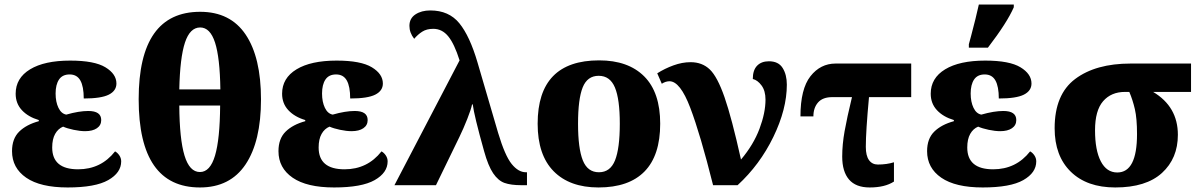

<svg xmlns="http://www.w3.org/2000/svg" viewBox="-20 -816 5284 846"><path d="M33 -150Q33 -205 64.5 -236Q96 -267 151 -282V-287Q104 -301 76.5 -330.5Q49 -360 49 -403Q49 -472 112.5 -510.5Q176 -549 289 -549Q396 -549 444.5 -519.5Q493 -490 493 -448Q493 -416 459.5 -399Q426 -382 349 -382Q349 -435 334 -461.5Q319 -488 287 -488Q255 -488 240 -465.5Q225 -443 225 -404Q225 -367 237.5 -341Q250 -315 272 -311Q328 -327 369 -327Q426 -327 426 -287Q426 -264 407 -251Q388 -238 355 -238Q333 -238 304.5 -244Q276 -250 258 -258Q236 -249 223 -226Q210 -203 210 -166Q210 -70 324 -70Q425 -70 487 -149Q498 -143 506 -131Q514 -119 514 -105Q514 -55 457 -22.5Q400 10 278 10Q158 10 95.5 -33Q33 -76 33 -150Z M591 -379Q591 -764 862 -764Q995 -764 1062.5 -663.5Q1130 -563 1130 -378Q1130 -193 1062 -91.5Q994 10 861 10Q591 10 591 -379ZM951 -422Q949 -562 927.5 -628.5Q906 -695 862 -695Q817 -695 795 -628.5Q773 -562 770 -422ZM950 -351H770Q771 -203 793 -130.5Q815 -58 861 -58Q906 -58 927.5 -130.5Q949 -203 950 -351Z M1207 -150Q1207 -205 1238.5 -236Q1270 -267 1325 -282V-287Q1278 -301 1250.5 -330.5Q1223 -360 1223 -403Q1223 -472 1286.5 -510.5Q1350 -549 1463 -549Q1570 -549 1618.5 -519.5Q1667 -490 1667 -448Q1667 -416 1633.5 -399Q1600 -382 1523 -382Q1523 -435 1508 -461.5Q1493 -488 1461 -488Q1429 -488 1414 -465.5Q1399 -443 1399 -404Q1399 -367 1411.5 -341Q1424 -315 1446 -311Q1502 -327 1543 -327Q1600 -327 1600 -287Q1600 -264 1581 -251Q1562 -238 1529 -238Q1507 -238 1478.5 -244Q1450 -250 1432 -258Q1410 -249 1397 -226Q1384 -203 1384 -166Q1384 -70 1498 -70Q1599 -70 1661 -149Q1672 -143 1680 -131Q1688 -119 1688 -105Q1688 -55 1631 -22.5Q1574 10 1452 10Q1332 10 1269.5 -33Q1207 -76 1207 -150Z M2005 -550Q1982 -623 1955 -656Q1928 -689 1889 -689Q1860 -689 1840.5 -676.5Q1821 -664 1805 -645Q1784 -672 1784 -702Q1784 -735 1810.5 -752.5Q1837 -770 1876 -770Q1958 -770 2004 -713.5Q2050 -657 2084 -541L2175 -230Q2205 -130 2234.5 -93.5Q2264 -57 2297 -57H2302V0H2277Q2231 0 2203 -10Q2175 -20 2153 -52.5Q2131 -85 2113 -150Q2069 -307 2063 -356H2060Q2056 -335 2039 -292Q2022 -249 2004 -212L1901 0H1718Z M2349 -271Q2349 -550 2620 -550Q2748 -550 2818.5 -479.5Q2889 -409 2889 -271Q2889 -131 2820 -60.5Q2751 10 2617 10Q2490 10 2419.5 -61.5Q2349 -133 2349 -271ZM2711 -271Q2711 -379 2689.5 -430.5Q2668 -482 2618 -482Q2568 -482 2547.5 -431Q2527 -380 2527 -271Q2527 -162 2548 -109.5Q2569 -57 2619 -57Q2669 -57 2690 -109.5Q2711 -162 2711 -271Z M2930 -458Q2913 -458 2896 -447L2876 -493Q2909 -514 2947.5 -528Q2986 -542 3023 -542Q3074 -542 3107.5 -510Q3141 -478 3172.5 -387.5Q3204 -297 3245 -113Q3300 -178 3326.5 -248.5Q3353 -319 3353 -377Q3353 -416 3335.5 -439.5Q3318 -463 3297 -468Q3297 -507 3316 -526.5Q3335 -546 3368 -546Q3410 -546 3428.5 -516.5Q3447 -487 3447 -443Q3447 -335 3387.5 -212.5Q3328 -90 3230 0H3122Q3066 -224 3021.5 -341Q2977 -458 2930 -458Z M3691 -126Q3691 -179 3701.5 -238Q3712 -297 3734 -388H3647Q3605 -388 3584.5 -364.5Q3564 -341 3564 -303H3507Q3507 -424 3551 -480Q3595 -536 3662 -536H3995V-388H3809Q3795 -237 3795 -169Q3795 -130 3809 -110.5Q3823 -91 3848 -91Q3887 -91 3919 -101V-16Q3879 10 3812 10Q3751 10 3721 -25Q3691 -60 3691 -126Z M4249 -621 4259 -658Q4280 -737 4293 -796H4447V-784Q4418 -717 4333 -606H4249ZM4065 -150Q4065 -205 4096.5 -236Q4128 -267 4183 -282V-287Q4136 -301 4108.5 -330.5Q4081 -360 4081 -403Q4081 -472 4144.5 -510.5Q4208 -549 4321 -549Q4428 -549 4476.5 -519.5Q4525 -490 4525 -448Q4525 -416 4491.5 -399Q4458 -382 4381 -382Q4381 -435 4366 -461.5Q4351 -488 4319 -488Q4287 -488 4272 -465.5Q4257 -443 4257 -404Q4257 -367 4269.5 -341Q4282 -315 4304 -311Q4360 -327 4401 -327Q4458 -327 4458 -287Q4458 -264 4439 -251Q4420 -238 4387 -238Q4365 -238 4336.5 -244Q4308 -250 4290 -258Q4268 -249 4255 -226Q4242 -203 4242 -166Q4242 -70 4356 -70Q4457 -70 4519 -149Q4530 -143 4538 -131Q4546 -119 4546 -105Q4546 -55 4489 -22.5Q4432 10 4310 10Q4190 10 4127.5 -33Q4065 -76 4065 -150Z M4627 -251Q4627 -400 4717.5 -468Q4808 -536 4962 -536H5228V-411H5061Q5170 -346 5170 -222Q5170 -118 5100 -54Q5030 10 4894 10Q4769 10 4698 -59.5Q4627 -129 4627 -251ZM4990 -225Q4990 -294 4980.5 -335Q4971 -376 4956 -411H4937Q4876 -411 4840.5 -370Q4805 -329 4805 -242Q4805 -154 4830.5 -105Q4856 -56 4903 -56Q4990 -56 4990 -225Z"/></svg>

Font: Noto Serif ExtraBold
Style: Regular
Weight: 800
Designer: Monotype Design Team
Foundry: Monotype Imaging Inc.
Version: Version 1.001